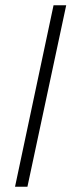

<svg xmlns="http://www.w3.org/2000/svg" viewBox="-20 -708 271 728"><path d="M37 0 183 -688H231L84 0Z"/></svg>

Font: Saira SemiCondensed ExtraLight
Style: Italic
Weight: 250
Width: 4
Italic angle: -12°
Designer: Hector Gatti with collaboration of the Omnibus-Type team
Foundry: Omnibus-Type
Version: Version 1.101